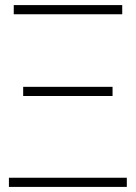

<svg xmlns="http://www.w3.org/2000/svg" viewBox="-20 -734 534 754"><path d="M34 -678V-714H460V-678ZM71 -357V-393H422V-357ZM15 0V-36H478V0Z"/></svg>

Font: Noto Sans Disp ExtLt
Style: Regular
Weight: 200
Designer: Monotype Design Team
Foundry: Monotype Imaging Inc.
Version: Version 2.000;GOOG;noto-source:20170915:90ef993387c0